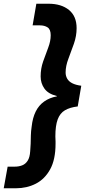

<svg xmlns="http://www.w3.org/2000/svg" viewBox="-31 -831 524 1030"><path d="M229 -811Q298 -811 339 -777.5Q380 -744 380 -680Q380 -638 365.5 -596.5Q351 -555 336 -516Q321 -477 321 -442Q321 -424 329.5 -409Q338 -394 356.5 -384.5Q375 -375 405 -371L386 -260Q344 -255 317.5 -239.5Q291 -224 278.5 -190.5Q266 -157 266 -99Q266 -93 266.5 -86Q267 -79 267 -72.5Q267 -66 267 -60Q267 25 238 77.5Q209 130 161 154.5Q113 179 54 179H-11L10 63H48Q70 63 88 56Q106 49 117.5 31Q129 13 131 -20Q133 -39 133.5 -59.5Q134 -80 134.5 -103.5Q135 -127 139 -153Q144 -199 160.5 -232.5Q177 -266 206 -286.5Q235 -307 274 -314V-316Q228 -327 207.5 -355.5Q187 -384 187 -421Q187 -463 200.5 -501.5Q214 -540 227.5 -575Q241 -610 241 -642Q241 -673 224.5 -684Q208 -695 182 -695H144L164 -811Z"/></svg>

Font: DM Sans 24pt ExtraBold
Style: Italic
Weight: 800
Italic angle: -10°
Designer: Colophon Foundry, Jonny Pinhorn
Foundry: Colophon Foundry
Version: Version 4.004;gftools[0.9.30]